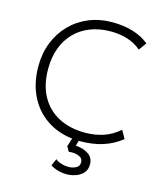

<svg xmlns="http://www.w3.org/2000/svg" viewBox="-134 -814 965 1137"><g transform="rotate(15 348.0 -245.0)"><path d="M413 15Q304.5 15 224.2 -30.8Q144 -76.5 100 -159Q56 -241.5 56 -351Q56 -430 82.2 -496.2Q108.5 -562.5 156.5 -611.8Q204.5 -661 269.8 -688Q335 -715 413 -715Q485 -715 542.2 -697Q599.5 -679 639 -646L605 -599Q568.5 -630 521.5 -645Q474.5 -660 418 -660Q350 -660 294.2 -638.5Q238.5 -617 198.8 -576.8Q159 -536.5 137.5 -479.5Q116 -422.5 116 -351Q116 -252.5 154 -183.2Q192 -114 261.5 -77.5Q331 -41 425 -41Q483.5 -41 535.8 -58.2Q588 -75.5 633 -115L661 -65Q608 -23 546.2 -4Q484.5 15 413 15ZM385 225Q355 225 329.5 217.8Q304 210.5 283 197L302 154Q311 164.5 335 172.2Q359 180 383 180Q405.5 180 426.8 169.8Q448 159.5 448 135Q448 108.5 420.8 98.5Q393.5 88.5 361 93L344 63L371 -20H412L392 47Q439.5 50 470.8 71.5Q502 93 502 133Q502 167 482.5 187.2Q463 207.5 435.8 216.2Q408.5 225 385 225Z"/></g></svg>

Font: Geologica Cursive Thin
Style: Regular
Weight: 250
Designer: Sindre Bremnes, Frode Helland
Foundry: Monokrom Skriftforlag AS
Version: Version 1.010;gftools[0.9.28]